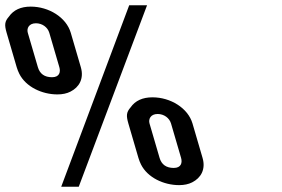

<svg xmlns="http://www.w3.org/2000/svg" viewBox="-182 -691 1068 726"><path d="M49.5 15H115.8L374 -671H306.5ZM-148.4 -628C-164.4 -609.7 -165.7 -597.2 -156.9 -567L-118.9 -437C-116.3 -428.3 -113 -420 -109 -412C-84.4 -362.7 -23.4 -334 35 -334C54.2 -334 70.7 -337.5 84.4 -344.5C117.5 -361.3 136.3 -393.6 123.6 -437L85.6 -567C68.5 -625.5 2.4 -666 -65.8 -666C-103.3 -666 -130.8 -653.3 -148.4 -628ZM311.8 -285C295.9 -266.7 294.6 -254.2 303.4 -224L341.4 -94C344 -85.3 347.2 -77 351.2 -69C375.9 -19.7 436.9 9 495.3 9C514.5 9 530.9 5.5 544.7 -1.5C577.8 -18.3 596.6 -50.6 583.9 -94L545.9 -224C528.8 -282.5 462.7 -323 394.5 -323C357 -323 329.4 -310.3 311.8 -285ZM-46.1 -603C-22.1 -603 -1.7 -587.8 4.4 -567L42.4 -437C47.7 -419 43.2 -399 14.8 -399C-13.6 -399 -31.4 -411.7 -38.8 -437L-76.9 -567C-81.8 -583.8 -72.7 -603 -46.1 -603ZM414.1 -260C438.2 -260 458.6 -244.8 464.7 -224L502.7 -94C507.9 -76 503.4 -56 475 -56C446.7 -56 428.8 -68.7 421.4 -94L383.4 -224C378.5 -240.8 387.6 -260 414.1 -260Z"/></svg>

Font: Din Kursivschrift
Style: BreitLeft
Weight: 400
Version: Version 1.089